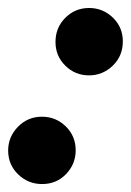

<svg xmlns="http://www.w3.org/2000/svg" viewBox="-40 -443 329 483"><path d="M184.1 -253.4Q148.9 -253.4 124.3 -277.8Q99.6 -302.2 99.6 -337.4Q99.6 -373.5 124.3 -398.2Q148.9 -422.9 184.1 -422.9Q218.8 -422.9 243.9 -398.7Q269 -374.5 269 -338.9Q269 -302.2 243.7 -277.8Q218.3 -253.4 184.1 -253.4ZM65.9 20Q30.8 20 5.6 -4.4Q-19.5 -28.8 -19.5 -64.5Q-19.5 -98.6 5.1 -124Q29.8 -149.4 65.4 -149.4Q100.6 -149.4 125.5 -125Q150.4 -100.6 150.4 -64.9Q150.4 -30.3 126.2 -5.1Q102.1 20 65.9 20Z"/></svg>

Font: Elstob 14pt
Style: Bold Italic
Weight: 700
Italic angle: -20°
Designer: Peter S. Baker
Version: Version 1.015